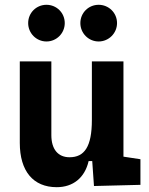

<svg xmlns="http://www.w3.org/2000/svg" viewBox="-20 -775 626 805"><path d="M217.8 9.8C286.1 9.8 335.4 -29.3 351.6 -99.6H366.7L374 4.9L568.8 0V-107.4L497.6 -118.2V-517.6H365.2V-272C365.2 -159.2 333.5 -115.7 271.5 -115.7C223.6 -115.7 195.3 -148.9 195.3 -208.5V-517.6H63V-175.8C63 -57.6 119.1 9.8 217.8 9.8ZM393.6 -601.1C436 -601.1 470.7 -635.7 470.7 -678.2C470.7 -721.2 436 -754.9 393.6 -754.9C351.1 -754.9 316.9 -721.2 316.9 -678.2C316.9 -635.7 351.1 -601.1 393.6 -601.1ZM174.8 -601.1C217.3 -601.1 251.5 -635.7 251.5 -678.2C251.5 -721.2 217.3 -754.9 174.8 -754.9C132.3 -754.9 98.1 -721.2 98.1 -678.2C98.1 -635.7 132.3 -601.1 174.8 -601.1Z"/></svg>

Font: CaskaydiaCove Nerd Font
Style: Bold
Weight: 700
Designer: Aaron Bell
Foundry: Saja Typeworks
Version: Version 2111.1;Nerd Fonts 2.3.0